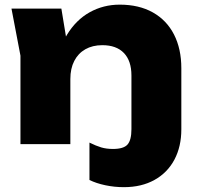

<svg xmlns="http://www.w3.org/2000/svg" viewBox="-20 -608 833 810"><path d="M238.9 -571.8 276.8 -341.2V0H66.3V-373.2L28.4 -571.8ZM745 -320.1V-62.2Q745 10.2 715.9 65.3Q686.7 120.5 631.9 151Q577.1 181.6 502.6 181.6Q462.7 181.6 424.3 173.5Q386 165.4 357.4 151.3V-6.4Q385.1 7.3 407.1 13.9Q429.1 20.4 456.6 20.4Q501.2 20.4 517.8 1.9Q534.5 -16.6 534.5 -63.3V-289.4Q534.5 -351.4 502.7 -384.4Q470.9 -417.4 411.7 -417.4Q370.4 -417.4 339.9 -400.1Q309.5 -382.7 293.2 -350.7Q276.8 -318.8 276.8 -274.7L212 -308.1Q223.9 -397.4 262.2 -460.7Q300.5 -524 358.3 -556.2Q416.2 -588.4 484.9 -588.4Q566.5 -588.4 625 -555.5Q683.4 -522.5 714.2 -462.2Q745 -401.8 745 -320.1Z"/></svg>

Font: Unbounded Variable
Style: Regular
Weight: 400
Designer: Luke Prowse, Jean-Baptiste Morizot, Fátima Lázaro, Florian Runge
Foundry: NaN
Version: Version 1.600;FEAKit 1.0